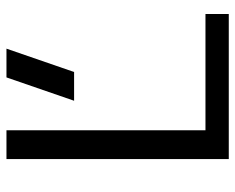

<svg xmlns="http://www.w3.org/2000/svg" viewBox="-88 -650 738 603"><g transform="rotate(-90 281.5 -349.0)"><path d="M173.3 -698.2V-73.2H538.6V0H83V-698.2ZM429.7 -698.2 356.4 -485.8H266.1L339.4 -698.2Z"/></g></svg>

Font: Sansation
Style: Regular
Weight: 400
Designer: Bernd Montag
Version: Version 1.301